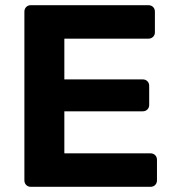

<svg xmlns="http://www.w3.org/2000/svg" viewBox="-20 -720 670 740"><path d="M99 0Q88 0 81 -7Q74 -14 74 -25V-675Q74 -686 81 -693Q88 -700 99 -700H552Q563 -700 570 -693Q577 -686 577 -675V-595Q577 -585 570 -578Q563 -571 552 -571H228V-414H530Q541 -414 548 -407Q555 -400 555 -389V-315Q555 -305 548 -298Q541 -291 530 -291H228V-129H560Q571 -129 578 -122Q585 -115 585 -104V-25Q585 -14 578 -7Q571 0 560 0Z"/></svg>

Font: Rubik SemiBold
Style: Regular
Weight: 600
Designer: Hubert and Fischer
Foundry: Hubert and Fischer
Version: Version 2.300;gftools[0.9.30]